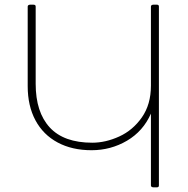

<svg xmlns="http://www.w3.org/2000/svg" viewBox="-20 -785 803 818"><path d="M370 -145Q287 -145 225.5 -178Q164 -211 131 -272.5Q98 -334 98 -418V-757Q98 -761 101 -763Q104 -765 108 -765H123Q132 -765 132 -757V-428Q132 -307 192 -242Q252 -177 373 -177Q430 -177 488 -203.5Q546 -230 584.5 -285Q623 -340 623 -420V-757Q623 -761 626 -763Q629 -765 633 -765H649Q657 -765 657 -757V5Q657 13 649 13H633Q629 13 626 11Q623 9 623 5V-301Q590 -226 521 -185.5Q452 -145 370 -145Z"/></svg>

Font: LINE Seed JP_TTF Thin
Style: Regular
Weight: 250
Designer: LY Corporation & Fontrix & Fontworks
Version: Version 1.008